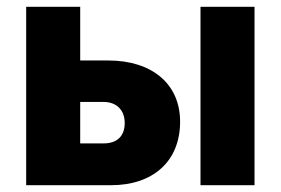

<svg xmlns="http://www.w3.org/2000/svg" viewBox="-20 -545 826 565"><path d="M57 0H307C430 0 510 -70 510 -187C510 -299 426 -367 299 -367H216V-525H57ZM570 0H729V-525H570ZM216 -123V-245H285C322 -245 347 -222 347 -183C347 -144 324 -123 285 -123Z"/></svg>

Font: Raleway
Style: ExtraBold
Weight: 800
Designer: Matt McInerney, Pablo Impallari, Rodrigo Fuenzalida
Foundry: Matt McInerney, Pablo Impallari, Rodrigo Fuenzalida
Version: Version 3.000